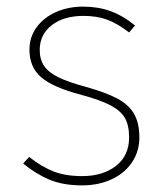

<svg xmlns="http://www.w3.org/2000/svg" viewBox="-20 -550 501 580"><path d="M231 -530Q276 -530 313.5 -516.5Q351 -503 388 -473L370 -452Q335 -479 304 -490.5Q273 -502 232 -502Q173 -502 136.5 -474Q100 -446 100 -399Q100 -370 113.5 -350.5Q127 -331 156.5 -316.5Q186 -302 238 -288Q299 -271 334 -252.5Q369 -234 385 -206Q401 -178 401 -135Q401 -93 379 -60Q357 -27 317.5 -8.5Q278 10 228 10Q171 10 130 -7Q89 -24 50 -56L68 -76Q106 -46 142 -32Q178 -18 228 -18Q291 -18 330.5 -49Q370 -80 370 -135Q370 -172 357 -194Q344 -216 313.5 -232Q283 -248 224 -264Q140 -286 104.5 -316.5Q69 -347 69 -400Q69 -438 90.5 -467.5Q112 -497 149 -513.5Q186 -530 231 -530Z"/></svg>

Font: Firava
Style: Regular
Weight: 400
Designer: Carrois Corporate & Edenspiekermann AG
Foundry: Greg Finn Gibson
Version: Version 5.000